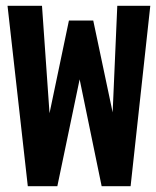

<svg xmlns="http://www.w3.org/2000/svg" viewBox="-20 -643 540 663"><path d="M76 0 6 -623H125L151 -252L218 -572H302L369 -255L385 -623H499L431 0H331L255 -369L178 0Z"/></svg>

Font: Inconsolata Black
Style: Regular
Weight: 900
Monospace: yes
Designer: Raph Levien, Cyreal, Brenton Simpson
Foundry: Raph Levien, Cyreal, Google
Version: Version 3.001; ttfautohint (v1.8.2.53-6de2)